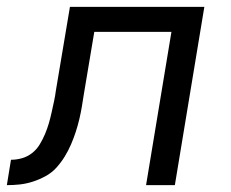

<svg xmlns="http://www.w3.org/2000/svg" viewBox="-54 -540 674 560"><path d="M-34 0 -22 -74Q-6 -74 10 -78.5Q26 -83 39.5 -93.5Q53 -104 62 -119Q71 -134 77.5 -149.5Q84 -165 88.5 -180.5Q93 -196 96.5 -212Q100 -228 103.5 -244Q107 -260 109 -276L150 -520H542L456 0H372L446 -447H221L191 -268Q188 -249 185 -230.5Q182 -212 177.5 -193Q173 -174 167 -155.5Q161 -137 153 -118.5Q145 -100 134.5 -83Q124 -66 110.5 -51Q97 -36 78.5 -26Q60 -16 41 -10Q22 -4 3.5 -2Q-15 0 -34 0Z"/></svg>

Font: Iosevka Aile
Style: Italic
Weight: 400
Italic angle: -9°
Designer: Belleve Invis
Foundry: Belleve Invis
Version: Version 28.0.1; ttfautohint (v1.8.4)